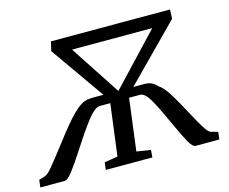

<svg xmlns="http://www.w3.org/2000/svg" viewBox="-126 -887 1228 1031"><g transform="rotate(-15 488.0 -371.5)"><path d="M233 -147Q185 -73 157 -36.5Q129 0 113 0H-23L-18 -41L19 -53Q33 -58 58 -88Q83 -118 131 -180Q191 -260 235 -310Q279 -360 312 -379Q326 -387 341 -390Q356 -393 378 -393H433L223 -692L235 -743H897L895 -692L599 -392H660Q681 -392 697.5 -385.5Q714 -379 730 -361Q757 -344 785 -299Q813 -254 854 -177Q885 -119 903.5 -89.5Q922 -60 935 -53L977 -41L972 0H841Q824 0 803.5 -36.5Q783 -73 746 -154Q704 -248 676.5 -295Q649 -342 623 -342H562L525 -53L603 -41L600 0H341L346 -41L420 -53L457 -340H399Q372 -340 332 -289.5Q292 -239 233 -147ZM516 -392 779 -671H333Z"/></g></svg>

Font: Koeln Type Serif
Style: Italic
Weight: 400
Italic angle: -8°
Designer: Eben Sorkin
Foundry: Eben Sorkin
Version: Version 2.002